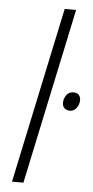

<svg xmlns="http://www.w3.org/2000/svg" viewBox="-54 -793 400 826"><g transform="rotate(5 146.0 -380.0)"><path d="M30.3 0 191.4 -759.8H240.7L79.6 0ZM252 -325.7Q237.8 -325.7 228.5 -333.7Q219.2 -341.8 219.2 -356.9Q219.2 -375 230 -390.4Q240.7 -405.8 260.7 -405.8Q276.4 -405.8 283.9 -397Q291.5 -388.2 291.5 -375.5Q291.5 -355.5 280 -340.6Q268.6 -325.7 252 -325.7Z"/></g></svg>

Font: Open Sans Light
Style: Italic
Weight: 300
Italic angle: -12°
Designer: Monotype Design Team
Foundry: Monotype Imaging Inc.
Version: Version 3.003; ttfautohint (v1.8.4)